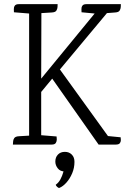

<svg xmlns="http://www.w3.org/2000/svg" viewBox="-20 -695 630 923"><path d="M395 -675H561Q561 -670 560.5 -661Q560 -652 555 -644Q550 -636 533 -635L494 -632L268 -361L499 -41L560 -35Q561 -30 561 -21.5Q561 -13 556 -6.5Q551 0 537 0H454L231 -317L178 -253V-45L252 -39Q253 -34 253 -24.5Q253 -15 248 -7.5Q243 0 229 0H42Q43 -5 43 -14Q43 -23 48.5 -31Q54 -39 70 -40L120 -43V-630L47 -636Q47 -641 46.5 -650.5Q46 -660 51 -667.5Q56 -675 70 -675H257Q257 -670 256.5 -661Q256 -652 251 -644Q246 -636 229 -635L179 -632L178 -317L435 -630L372 -636Q372 -641 371.5 -650.5Q371 -660 376 -667.5Q381 -675 395 -675ZM288 111 312 122Q305 125 300.5 127Q296 129 290 129Q269 129 257.5 114Q246 99 246 82Q246 61 258.5 48Q271 35 292 35Q312 35 325 48Q338 61 338 83Q338 112 327 138Q316 164 299.5 182.5Q283 201 266 208Q262 210 255 203.5Q248 197 248 193Q262 183 270.5 167Q279 151 283.5 135Q288 119 288 111Z"/></svg>

Font: Karma Variable Light
Style: Regular
Weight: 300
Designer: Joana Correia
Foundry: Indian Type Foundry
Version: Version 3.000